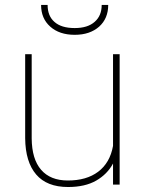

<svg xmlns="http://www.w3.org/2000/svg" viewBox="-20 -748 587 778"><path d="M464.8 0C464.8 0 464.8 -528.3 464.8 -528.3C464.8 -528.3 438 -528.3 438 -528.3C438 -528.3 438 -156.7 438 -156.7C438 -156.7 438 -156.7 438 -156.7C429.7 -110.8 409.7 -76.2 377.9 -52.2C346.2 -28.3 305.2 -16.6 254.9 -16.6C254.9 -16.6 254.9 -16.6 254.9 -16.6C207.5 -16.6 171.4 -31.2 146.5 -60.1C121.6 -88.9 108.9 -130.9 108.4 -187C108.4 -187 108.4 -528.3 108.4 -528.3C108.4 -528.3 82 -528.3 82 -528.3C82 -528.3 82 -188 82 -188C82 -188 82 -188 82 -188C82.5 -123.5 97.7 -74.7 126.5 -41C155.3 -7.3 198.2 9.8 255.9 9.8C255.9 9.8 255.9 9.8 255.9 9.8C301.8 9.8 339.8 1 369.6 -16.1C399.4 -33.2 422.4 -56.2 438 -85.4C438 -85.4 438 0 438 0C438 0 464.8 0 464.8 0ZM392.1 -728C392.1 -728 392.1 -728 392.1 -728C392.1 -699.2 382.8 -676.3 363.8 -659.7C344.7 -642.6 317.4 -634.3 282.7 -634.3C282.7 -634.3 282.7 -634.3 282.7 -634.3C246.6 -634.3 219.2 -642.6 200.7 -659.2C182.1 -675.3 172.9 -698.2 172.9 -728C172.9 -728 146.5 -728 146.5 -728C146.5 -728 146.5 -728 146.5 -728C146.5 -691.4 158.7 -662.1 183.6 -640.1C208 -618.2 241.2 -606.9 282.7 -606.9C282.7 -606.9 282.7 -606.9 282.7 -606.9C324.2 -606.9 356.9 -618.2 381.8 -640.1C406.2 -662.1 418.5 -691.4 418.5 -728C418.5 -728 392.1 -728 392.1 -728Z"/></svg>

Font: WOX
Style: Regular
Weight: 500
Designer: Google
Foundry: ""
Version: ""